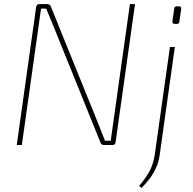

<svg xmlns="http://www.w3.org/2000/svg" viewBox="-20 -710 947 940"><path d="M641 -690 546 -14Q545 -7 541.5 -3.5Q538 0 530 0H489Q483 0 478.5 -3Q474 -6 472 -12L234 -601Q227 -618 220 -634.5Q213 -651 206 -668H181Q178 -649 175.5 -629.5Q173 -610 170 -590L87 0H62L157 -676Q159 -684 162.5 -687Q166 -690 173 -690H211Q217 -690 222 -687Q227 -684 229 -678L462 -102Q470 -82 478 -61.5Q486 -41 494 -21H522Q525 -42 528 -63.5Q531 -85 534 -106L616 -690ZM836 -480 762 47Q758 79 745.5 108Q733 137 714.5 162Q696 187 673 210L661 200Q691 166 711 130Q731 94 738 45L812 -480ZM856 -679Q862 -679 865 -675.5Q868 -672 867 -666L858 -604Q857 -593 846 -593H836Q822 -593 824 -606L833 -668Q834 -679 846 -679Z"/></svg>

Font: Exo 2 Thin
Style: Italic
Weight: 250
Italic angle: -8°
Designer: Natanael Gama
Foundry: Natanael Gama
Version: Version 2.010